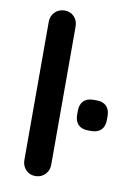

<svg xmlns="http://www.w3.org/2000/svg" viewBox="-84 -792 571 845"><g transform="rotate(10 201.0 -370.0)"><path d="M195 -61Q195 -35 177.5 -17.5Q160 0 134 0Q109 0 92 -17.5Q75 -35 75 -61V-679Q75 -705 92.5 -722.5Q110 -740 136 -740Q162 -740 178.5 -722.5Q195 -705 195 -679ZM329 -238Q300 -238 284.5 -253.5Q269 -269 269 -298V-315Q269 -344 284.5 -359.5Q300 -375 329 -375H342Q371 -375 386.5 -359.5Q402 -344 402 -315V-298Q402 -269 386.5 -253.5Q371 -238 342 -238Z"/></g></svg>

Font: Quicksand Light
Style: Bold
Weight: 700
Version: Version 3.004